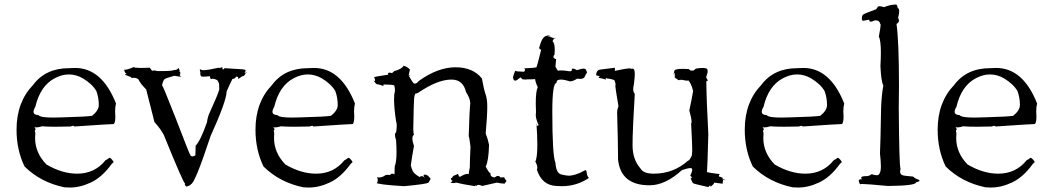

<svg xmlns="http://www.w3.org/2000/svg" viewBox="-20 -823 4710 859"><path d="M293 16Q339 16 387.5 -7Q436 -30 477 -86Q482 -93 487 -96L488 -98Q488 -101 481 -109Q474 -117 470 -117Q468 -117 465 -114Q462 -111 452 -106Q404 -46 325 -46Q258 -46 188 -87Q137 -139 137 -206L138 -227Q136 -234 136 -238Q136 -243 140 -243Q138 -251 133 -254L142 -253Q153 -253 168 -258Q191 -256 229 -256L295 -257Q304 -260 308 -260Q312 -260 312 -258V-257Q473 -268 488 -268H489Q496 -275 496 -301L495 -325Q495 -345 499 -360Q436 -519 316 -519L289 -518Q184 -518 128 -443Q54 -366 54 -243Q54 -152 90 -78Q162 -7 268 15ZM217 -297Q160 -297 152 -308Q130 -309 130 -323Q130 -332 138 -345Q160 -439 225 -473Q257 -490 288 -490Q320 -490 350 -473Q392 -448 411 -416Q422 -387 422 -353Q422 -329 392 -305Q371 -301 260 -298Z M815 12Q834 5 834 2L833 1H834Q851 1 922 -214Q993 -370 994 -414Q1009 -449 1020 -470Q1032 -470 1036 -480H1039Q1046 -480 1046 -474L1045 -469Q1064 -483 1069 -483Q1073 -483 1082 -500L1084 -498Q1084 -497 1082 -497L1074 -498Q1079 -504 1079 -507Q1079 -512 1063.5 -513Q1048 -514 985 -518Q980 -512 977 -512Q975 -512 975 -518V-523Q968 -519 962 -519L958 -520Q910 -509 891 -509Q882 -509 879.5 -511Q877 -513 876 -513Q874 -513 874 -510Q874 -506 879 -493Q876 -499 875 -499V-498Q877 -486 878.5 -483Q880 -480 890 -480Q900 -480 919 -482Q920 -469 926 -469L931 -471Q956 -468 957 -454H958Q961 -454 961 -423Q956 -402 918 -319Q909 -300 906 -276Q877 -193 855 -171V-157Q855 -125 852 -125L850 -127Q845 -123 840 -123Q837 -123 832.5 -127.5Q828 -132 768 -289Q708 -442 705 -442Q710 -464 716.5 -469Q723 -474 760 -484Q789 -480 790 -478L784 -487Q787 -492 787 -496Q787 -501 781 -506L783 -505Q784 -505 784 -506Q784 -508 779 -519Q772 -510 762 -510H760Q751 -505 702 -505H685Q673 -508 667 -508Q662 -508 662 -505Q661 -505 650 -520L610 -519Q582 -519 578 -523Q551 -511 539 -511Q535 -511 533 -512L537 -509H536Q538 -494 548 -494Q540 -492 540 -491Q540 -490 541 -488.5Q542 -487 566 -478L569 -474L578 -475Q592 -475 600 -467Q607 -450 634 -423L671 -277Q699 -246 713 -219Q801 -2 808 -2Q809 -2 809 -3Q807 -1 807 2Q807 7 815 12Z M1362 16Q1408 16 1456.5 -7Q1505 -30 1546 -86Q1551 -93 1556 -96L1557 -98Q1557 -101 1550 -109Q1543 -117 1539 -117Q1537 -117 1534 -114Q1531 -111 1521 -106Q1473 -46 1394 -46Q1327 -46 1257 -87Q1206 -139 1206 -206L1207 -227Q1205 -234 1205 -238Q1205 -243 1209 -243Q1207 -251 1202 -254L1211 -253Q1222 -253 1237 -258Q1260 -256 1298 -256L1364 -257Q1373 -260 1377 -260Q1381 -260 1381 -258V-257Q1542 -268 1557 -268H1558Q1565 -275 1565 -301L1564 -325Q1564 -345 1568 -360Q1505 -519 1385 -519L1358 -518Q1253 -518 1197 -443Q1123 -366 1123 -243Q1123 -152 1159 -78Q1231 -7 1337 15ZM1286 -297Q1229 -297 1221 -308Q1199 -309 1199 -323Q1199 -332 1207 -345Q1229 -439 1294 -473Q1326 -490 1357 -490Q1389 -490 1419 -473Q1461 -448 1480 -416Q1491 -387 1491 -353Q1491 -329 1461 -305Q1440 -301 1329 -298Z M2110 10Q2114 4 2121 4Q2127 4 2137 9Q2197 -4 2203 -6Q2223 -2 2228 -2Q2230 -2 2230 -3Q2232 -1 2235 -1Q2239 -1 2243 -10V-8L2246 -13Q2236 -27 2236 -29V-30L2219 -29Q2214 -36 2208 -36Q2201 -36 2193 -29Q2174 -31 2174 -46V-49H2173Q2168 -49 2153 -78Q2166 -102 2168 -175Q2163 -200 2153 -226Q2160 -304 2160 -347Q2160 -380 2152.5 -401Q2145 -422 2136 -472Q2096 -522 2018 -522Q1939 -522 1854 -461Q1844 -449 1838 -449Q1837 -449 1832.5 -449.5Q1828 -450 1807 -487L1817 -488Q1817 -487 1808 -484Q1813 -511 1815 -511L1816 -509Q1806 -523 1786 -529Q1778 -514 1744 -505L1734 -496H1735Q1727 -498 1723 -498Q1716 -498 1716 -493L1717 -489Q1654 -480 1654 -477Q1654 -475 1657 -471L1658 -463Q1658 -460 1657 -460Q1654 -460 1649 -467Q1662 -446 1667 -446H1669Q1674 -446 1696 -438L1695 -437L1696 -445Q1732 -445 1744 -441Q1747 -429 1747 -419Q1747 -410 1744 -402Q1743 -392 1743 -379Q1743 -340 1752 -281Q1755 -273 1755 -260Q1755 -247 1752 -230Q1747 -228 1747 -220Q1747 -211 1752 -196Q1754 -166 1754 -143Q1754 -97 1746 -79L1745 -43Q1740 -46 1735 -46Q1729 -46 1725 -40L1714 -41Q1705 -41 1701 -37Q1689 -29 1676 -29L1666 -30Q1670 -26 1670 -19Q1670 -4 1664 -4Q1663 -4 1661 -6Q1670 3 1788 10Q1894 0 1897.5 -6.5Q1901 -13 1907 -23L1910 -28L1907 -22Q1895 -41 1882 -42Q1875 -42 1875 -38Q1875 -34 1881 -27Q1873 -35 1867 -35Q1862 -35 1857 -31Q1837 -44 1836 -46Q1825 -54 1818 -83Q1821 -109 1832 -170Q1825 -191 1825 -203Q1825 -216 1832 -220Q1829 -230 1829 -246Q1831 -360 1832.5 -379.5Q1834 -399 1840 -406V-405Q1840 -404 1841 -404L1851 -408Q1937 -467 2000 -467Q2052 -467 2065 -411Q2084 -382 2084 -360Q2084 -358 2082.5 -345.5Q2081 -333 2077 -214Q2080 -209 2085 -166Q2082 -110 2082 -75Q2078 -55 2077 -44Q2075 -45 2071 -45Q2060 -45 2038 -32H2037Q2033 -32 2029 -45L2018 -40Q2014 -39 2010 -37Q2006 -35 2002 -27Q1997 -26 1997 -24Q1997 -23 1998.5 -19.5Q2000 -16 2005 -14Q1999 -7 1996 -7Q1992 -7 1991 -13Q1994 -4 2007 -4Q2013 -4 2021 -6Q2047 1 2106 10Q2107 5 2108 5Z M2494 10Q2560 10 2615 -27Q2607 -33 2605 -50Q2604 -62 2599 -62L2595 -60Q2554 -37 2524 -37Q2514 -37 2491 -42.5Q2468 -48 2465 -95Q2451 -127 2451 -324Q2451 -452 2470 -452V-455Q2470 -467 2490 -467Q2504 -467 2530 -459Q2544 -459 2562 -471L2575 -470Q2588 -470 2593.5 -476Q2599 -482 2600 -491Q2600 -489 2601 -489Q2602 -489 2603 -493Q2604 -497 2607 -500Q2605 -501 2601 -512Q2599 -516 2591 -516Q2581 -516 2561 -509Q2551 -516 2543 -516L2538 -515L2539 -511Q2539 -504 2528 -504Q2507 -508 2489 -508L2476 -507Q2473 -509 2465 -525L2468 -558L2458 -563L2461 -560Q2456 -564 2456 -569Q2456 -574 2461 -579L2462 -600Q2462 -630 2452 -639Q2459 -654 2463 -654Q2464 -654 2465 -650L2432 -661Q2433 -663 2434 -663Q2438 -663 2444 -657Q2439 -665 2433 -665L2427 -663Q2419 -663 2410 -652.5Q2401 -642 2392 -608Q2392 -607 2396 -602V-603L2401 -600Q2383 -527 2380.5 -523Q2378 -519 2323 -517Q2329 -516 2329 -512Q2329 -508 2325 -502Q2289 -503 2286 -506H2285Q2284 -506 2275 -478Q2277 -462 2285 -462Q2291 -462 2309 -477Q2317 -469 2317 -468L2315 -469Q2326 -467 2332 -467L2339 -468H2354Q2367 -468 2374 -469Q2376 -453 2386 -433Q2377 -415 2377 -361L2378 -321Q2377 -316 2377 -310Q2377 -290 2390 -263Q2385 -260 2382 -260Q2379 -260 2379 -265L2380 -272Q2384 -216 2384 -177Q2384 -117 2375 -100Q2384 -84 2384 -73Q2384 -68 2382 -64Q2404 6 2469 9Z M3149 14Q3155 7 3157 7Q3159 7 3159 11V13Q3175 0 3175 -5V-6L3213 -1V-2L3216 -23L3226 -16L3213 -20V-28Q3211 -28 3203 -32Q3196 -32 3196 -36Q3196 -39 3200 -44Q3152 -50 3143 -53Q3145 -69 3149 -223Q3141 -370 3140 -460H3143Q3146 -460 3146 -462Q3146 -467 3139 -477Q3146 -495 3146 -505Q3146 -515 3139.5 -517Q3133 -519 3123 -519Q3111 -519 3093 -516Q3085 -507 3079 -507L3075 -508Q3074 -507 3072 -507Q3068 -507 3062 -514L3033 -515Q2998 -515 2996.5 -505Q2995 -495 2994 -484V-496L2999 -495V-476Q3000 -476 3016 -464L3024 -466Q3027 -466 3027 -464L3026 -462Q3031 -468 3031 -469L3027 -467Q3047 -462 3054 -462Q3058 -462 3058 -463Q3058 -465 3056 -467Q3072 -453 3081 -416Q3077 -390 3064 -329Q3074 -294 3074 -278V-275L3077 -276L3072 -273Q3077 -179 3077 -150Q3077 -145 3076 -133Q3075 -121 3061 -104Q3060 -106 3059 -106V-105Q2994 -46 2905 -46Q2858 -46 2845 -70Q2810 -110 2810 -173Q2810 -177 2810.5 -212Q2811 -247 2820 -403Q2813 -411 2813 -425Q2813 -434 2816 -445Q2820 -476 2820 -492Q2820 -516 2810 -516L2805 -515Q2804 -515 2802.5 -516Q2801 -517 2797 -517Q2781 -517 2731 -506V-520Q2680 -514 2664 -511.5Q2648 -509 2647 -486L2663 -482Q2658 -475 2657 -475H2656H2657Q2661 -475 2692 -467L2690 -473Q2690 -475 2691 -475L2695 -472Q2717 -470 2729 -464Q2734 -452 2734 -444Q2734 -440 2733 -437Q2734 -424 2747 -348Q2741 -332 2741 -323V-320Q2745 -180 2745 -128V-111Q2756 6 2886 6Q2957 6 3031 -62Q3058 -71 3069 -71Q3077 -71 3077 -64Q3077 -55 3068 -36Q3075 -32 3075 -29Q3075 -26 3070 -25Q3077 -6 3081.5 -3Q3086 0 3149 14Z M3551 16Q3597 16 3645.5 -7Q3694 -30 3735 -86Q3740 -93 3745 -96L3746 -98Q3746 -101 3739 -109Q3732 -117 3728 -117Q3726 -117 3723 -114Q3720 -111 3710 -106Q3662 -46 3583 -46Q3516 -46 3446 -87Q3395 -139 3395 -206L3396 -227Q3394 -234 3394 -238Q3394 -243 3398 -243Q3396 -251 3391 -254L3400 -253Q3411 -253 3426 -258Q3449 -256 3487 -256L3553 -257Q3562 -260 3566 -260Q3570 -260 3570 -258V-257Q3731 -268 3746 -268H3747Q3754 -275 3754 -301L3753 -325Q3753 -345 3757 -360Q3694 -519 3574 -519L3547 -518Q3442 -518 3386 -443Q3312 -366 3312 -243Q3312 -152 3348 -78Q3420 -7 3526 15ZM3475 -297Q3418 -297 3410 -308Q3388 -309 3388 -323Q3388 -332 3396 -345Q3418 -439 3483 -473Q3515 -490 3546 -490Q3578 -490 3608 -473Q3650 -448 3669 -416Q3680 -387 3680 -353Q3680 -329 3650 -305Q3629 -301 3518 -298Z M3952 9Q4077 8 4078 -7Q4094 -11 4094 -15Q4094 -18 4083.5 -21.5Q4073 -25 4065 -33Q4024 -36 4015.5 -40Q4007 -44 4007 -56L4009 -69Q4003 -75 4001 -341L4002 -438Q4002 -636 3991 -716Q4002 -722 4002 -731Q4002 -737 3998 -743Q4003 -762 4003 -773Q4003 -786 3996 -787Q3995 -803 3987 -803L3978 -802Q3964 -802 3935 -791Q3923 -795 3915 -795L3908 -794Q3901 -780 3896 -780H3895Q3847 -762 3841.5 -757.5Q3836 -753 3836 -741V-738Q3836 -730 3842 -730L3869 -735V-734Q3869 -726 3876 -726Q3881 -726 3891 -731L3898 -732Q3915 -732 3919 -714L3920 -715V-712Q3920 -702 3912 -660Q3921 -641 3921 -588Q3921 -562 3919 -527Q3922 -460 3932 -440Q3924 -398 3922 -340Q3919 -170 3917 -136Q3921 -101 3921 -80Q3921 -56 3916 -50Q3914 -39 3902 -39Q3893 -39 3880 -44Q3869 -35 3857 -35H3855Q3833 -35 3833 -28Q3833 -25 3836 -21H3833Q3822 -21 3822 -14L3823 -9Q3827 2 3829 2L3830 1Q3830 0 3836 0Q3857 0 3952 9Z M4414 16Q4460 16 4508.5 -7Q4557 -30 4598 -86Q4603 -93 4608 -96L4609 -98Q4609 -101 4602 -109Q4595 -117 4591 -117Q4589 -117 4586 -114Q4583 -111 4573 -106Q4525 -46 4446 -46Q4379 -46 4309 -87Q4258 -139 4258 -206L4259 -227Q4257 -234 4257 -238Q4257 -243 4261 -243Q4259 -251 4254 -254L4263 -253Q4274 -253 4289 -258Q4312 -256 4350 -256L4416 -257Q4425 -260 4429 -260Q4433 -260 4433 -258V-257Q4594 -268 4609 -268H4610Q4617 -275 4617 -301L4616 -325Q4616 -345 4620 -360Q4557 -519 4437 -519L4410 -518Q4305 -518 4249 -443Q4175 -366 4175 -243Q4175 -152 4211 -78Q4283 -7 4389 15ZM4338 -297Q4281 -297 4273 -308Q4251 -309 4251 -323Q4251 -332 4259 -345Q4281 -439 4346 -473Q4378 -490 4409 -490Q4441 -490 4471 -473Q4513 -448 4532 -416Q4543 -387 4543 -353Q4543 -329 4513 -305Q4492 -301 4381 -298Z"/></svg>

Font: Xiaobo Songti 小帛宋体
Style: Regular
Weight: 400
Version: Version 1.501;March 17, 2024;FontCreator 14.0.0.2814 64-bit